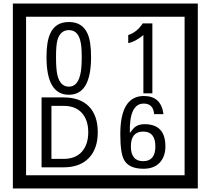

<svg xmlns="http://www.w3.org/2000/svg" viewBox="-20 -980 1195 1090"><path d="M1103 90H53V-960H1103ZM1028 15V-885H128V15ZM497 -656Q497 -442 371 -442Q244 -442 244 -656Q244 -744 265 -789Q294 -855 371 -855Q448 -855 477 -789Q497 -745 497 -656ZM444 -656Q444 -723 435 -752Q420 -809 371 -809Q322 -809 306 -752Q298 -723 298 -656Q298 -587 306 -553Q322 -488 371 -488Q419 -488 435 -554Q444 -587 444 -656ZM845 -450H794V-781Q748 -743 708 -735V-781Q759 -798 790 -847H845ZM535 -229Q535 -136 484.5 -83Q434 -30 340 -30H216V-427H340Q435 -427 485 -375.5Q535 -324 535 -229ZM481 -229Q481 -298 445 -338.5Q409 -379 341 -379H272V-78H341Q409 -78 445 -119Q481 -160 481 -229ZM919 -149Q919 -91 886.5 -56.5Q854 -22 795 -22Q711 -22 684 -73Q663 -111 663 -219Q663 -435 797 -435Q895 -435 908 -332H855Q850 -392 796 -392Q713 -392 717 -225Q738 -253 748 -260Q768 -275 801 -275Q919 -275 919 -149ZM862 -149Q862 -233 793 -233Q723 -233 723 -149Q723 -65 793 -65Q862 -65 862 -149Z"/></svg>

Font: Unicode BMP Fallback SIL
Style: Regular
Weight: 400
Foundry: NRSI, SIL International
Version: Version 5.1 Based on Unicode 5.1